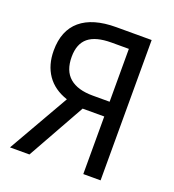

<svg xmlns="http://www.w3.org/2000/svg" viewBox="-130 -816 834 918"><g transform="rotate(20 286.5 -357.0)"><path d="M24 0 201 -309Q132 -332 97 -383Q62 -434 62 -507Q62 -609 124 -661.5Q186 -714 305 -714H485V0H397V-293H287L123 0ZM311 -368H397V-637H309Q229 -637 191 -605.5Q153 -574 153 -508Q153 -437 193.5 -402.5Q234 -368 311 -368Z"/></g></svg>

Font: Noto Sans SemiCondensed
Style: Regular
Weight: 400
Width: 4
Designer: Monotype Design Team
Foundry: Monotype Imaging Inc.
Version: Version 2.013; ttfautohint (v1.8.4.7-5d5b)